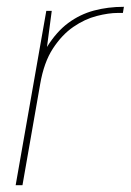

<svg xmlns="http://www.w3.org/2000/svg" viewBox="-20 -544 384 564"><path d="M26 0 116 -512H132L118 -406Q146 -451 180.5 -476.5Q215 -502 256 -513Q297 -524 344 -524L341 -506H326Q299 -506 264 -497Q229 -488 195.5 -465Q162 -442 135.5 -401.5Q109 -361 98 -297L46 0Z"/></svg>

Font: DM Sans 12pt Thin
Style: Italic
Weight: 250
Italic angle: -10°
Version: Version 4.004;gftools[0.9.30]